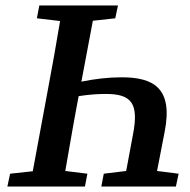

<svg xmlns="http://www.w3.org/2000/svg" viewBox="-20 -683 695 703"><path d="M115 -616 200 -606C186 -522 171 -437 155 -353L100 -56L17 -47L7 0H291L300 -47L219 -57C234 -141 248 -226 264 -310L268 -331C307 -337 338 -339 368 -339C461 -339 489 -305 467 -191L442 -57L360 -47L351 0H624L634 -47L555 -57L583 -201C614 -360 543 -400 425 -400C377 -400 326 -394 278 -384L320 -607L402 -616L412 -663H124Z"/></svg>

Font: Source Serif Pro Semibold
Style: Italic
Weight: 600
Italic angle: -12°
Designer: Frank Grießhammer
Foundry: Adobe Systems Incorporated
Version: Version 3.001;hotconv 1.0.111;makeotfexe 2.5.65597